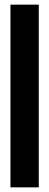

<svg xmlns="http://www.w3.org/2000/svg" viewBox="-20 -727 212 827"><path d="M147 -707V80H25V-707Z"/></svg>

Font: Blinker Black
Style: Regular
Weight: 900
Designer: Juergen Huber
Foundry: supertype
Version: Version 1.017;hotconv 1.0.117;makeotfexe 2.5.65602